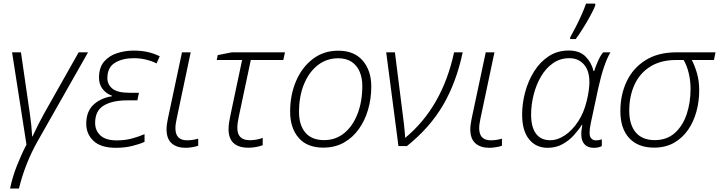

<svg xmlns="http://www.w3.org/2000/svg" viewBox="-20 -827 4071 1087"><path d="M37.1 240.2Q49.8 176.8 75.9 110.6Q102.1 44.4 129.9 -8.3L48.3 -530.8H98.6L149.4 -180.7Q153.8 -151.9 157.2 -117.9Q160.6 -84 162.1 -54.7H164.1Q178.7 -86.4 196.3 -121.1Q213.9 -155.8 229 -183.1L425.3 -530.8H478.5L195.3 -31.7Q156.7 36.1 129.9 105.2Q103 174.3 87.4 240.2Z M635.7 9.8Q550.8 9.8 509.5 -29.3Q468.3 -68.4 468.3 -126Q468.3 -195.8 509 -233.9Q549.8 -272 614.3 -282.2L614.7 -284.7Q581.1 -296.9 560.8 -323.2Q540.5 -349.6 540.5 -386.7Q540.5 -444.8 569.3 -478.3Q598.1 -511.7 643.1 -526.1Q688 -540.5 735.8 -540.5Q781.7 -540.5 817.4 -532.2Q853 -523.9 884.3 -508.3L866.2 -467.8Q842.8 -480.5 808.8 -489Q774.9 -497.6 737.3 -497.6Q673.8 -497.6 630.9 -471.7Q587.9 -445.8 587.9 -384.8Q587.9 -348.6 616.5 -325.2Q645 -301.8 711.9 -301.8H766.6L757.8 -258.8H700.7Q616.2 -258.8 567.4 -229.5Q518.6 -200.2 518.6 -131.3Q518.6 -87.9 548.6 -60.1Q578.6 -32.2 641.6 -32.2Q686 -32.2 724.4 -42.2Q762.7 -52.2 798.3 -67.4V-23.9Q772.5 -11.7 730 -1Q687.5 9.8 635.7 9.8Z M1030.8 9.8Q981 9.8 951.9 -15.6Q922.9 -41 922.9 -95.7Q922.9 -108.9 925 -124Q927.2 -139.2 930.7 -156.2L1010.3 -530.8H1059.6L980.5 -156.2Q977.5 -142.1 975.3 -127.9Q973.1 -113.8 973.1 -101.1Q973.1 -32.7 1039.1 -32.7Q1055.2 -32.7 1071.3 -35.2Q1087.4 -37.6 1102.1 -42V-2Q1090.8 2.4 1069.6 6.1Q1048.3 9.8 1030.8 9.8Z M1387.2 9.3Q1273.9 9.3 1273.9 -96.2Q1273.9 -111.8 1276.6 -131.1Q1279.3 -150.4 1283.7 -170.4L1350.6 -487.3H1207L1212.9 -515.1L1293 -530.8H1593.3L1584 -487.3H1399.9L1332.5 -169.4Q1323.7 -129.4 1323.7 -103Q1323.7 -33.2 1394 -33.2Q1432.1 -33.2 1467.3 -46.4V-4.9Q1453.6 0.5 1431.4 4.9Q1409.2 9.3 1387.2 9.3Z M1810.5 8.8Q1718.3 8.8 1670.4 -47.1Q1622.6 -103 1622.6 -194.3Q1622.6 -290.5 1656.5 -368.9Q1690.4 -447.3 1751.7 -493.7Q1813 -540 1895 -540Q1985.4 -540 2033.7 -483.6Q2082 -427.2 2082 -336.9Q2082 -269.5 2064.2 -207.5Q2046.4 -145.5 2011.7 -96.7Q1977.1 -47.9 1926.5 -19.5Q1876 8.8 1810.5 8.8ZM1814.9 -33.7Q1880.4 -33.7 1929 -73.5Q1977.5 -113.3 2004.4 -182.9Q2031.2 -252.4 2031.2 -341.3Q2031.2 -384.3 2016.8 -419.7Q2002.4 -455.1 1971.9 -476.1Q1941.4 -497.1 1894.5 -497.1Q1829.6 -497.1 1779.5 -458.3Q1729.5 -419.4 1701.2 -350.8Q1672.9 -282.2 1672.9 -192.9Q1672.9 -119.1 1708.7 -76.4Q1744.6 -33.7 1814.9 -33.7Z M2235.8 0 2166.5 -530.8H2215.8L2266.6 -127.4Q2271.5 -86.4 2273.9 -46.4Q2483.9 -220.2 2550.8 -530.8H2599.6Q2563.5 -360.4 2488.5 -232.2Q2413.6 -104 2283.7 0Z M2750.5 9.8Q2700.7 9.8 2671.6 -15.6Q2642.6 -41 2642.6 -95.7Q2642.6 -108.9 2644.8 -124Q2647 -139.2 2650.4 -156.2L2730 -530.8H2779.3L2700.2 -156.2Q2697.3 -142.1 2695.1 -127.9Q2692.9 -113.8 2692.9 -101.1Q2692.9 -32.7 2758.8 -32.7Q2774.9 -32.7 2791 -35.2Q2807.1 -37.6 2821.8 -42V-2Q2810.5 2.4 2789.3 6.1Q2768.1 9.8 2750.5 9.8Z M3080.1 9.8Q3014.2 9.8 2975.1 -38.8Q2936 -87.4 2936 -178.2Q2936 -242.2 2953.4 -306.2Q2970.7 -370.1 3004.2 -423.3Q3037.6 -476.6 3086.9 -508.8Q3136.2 -541 3200.2 -541Q3261.7 -541 3295.4 -506.6Q3329.1 -472.2 3340.3 -424.8H3343.8Q3350.6 -446.8 3364.5 -479Q3378.4 -511.2 3394.5 -530.8H3436Q3397.9 -466.8 3367.7 -330.6L3324.7 -129.9Q3317.9 -98.6 3317.9 -74.7Q3317.9 -52.7 3328.1 -42.5Q3338.4 -32.2 3353.5 -32.2Q3370.1 -32.2 3387.2 -38.1V0Q3369.1 9.8 3342.3 9.8Q3299.3 9.8 3281.2 -21.2Q3263.2 -52.2 3276.9 -120.1H3273.9Q3256.3 -91.8 3229.2 -61.8Q3202.1 -31.7 3165 -11Q3127.9 9.8 3080.1 9.8ZM3094.7 -33.2Q3137.2 -33.2 3178.7 -61.3Q3220.2 -89.4 3252.7 -138.7Q3285.2 -188 3300.8 -252Q3309.6 -286.1 3313.2 -314.9Q3316.9 -343.8 3316.9 -361.8Q3316.9 -427.7 3285.4 -462.6Q3253.9 -497.6 3203.6 -497.6Q3150.9 -497.6 3110.4 -469Q3069.8 -440.4 3042.5 -393.3Q3015.1 -346.2 3001 -289.8Q2986.8 -233.4 2986.8 -177.7Q2986.8 -107.9 3014.2 -70.6Q3041.5 -33.2 3094.7 -33.2ZM3208 -606V-615.2Q3222.2 -640.6 3239.3 -673.8Q3256.3 -707 3272 -741.9Q3287.6 -776.9 3297.9 -806.6H3350.1V-795.4Q3339.4 -769 3320.6 -734.9Q3301.8 -700.7 3280.3 -666.3Q3258.8 -631.8 3239.7 -606Z M3683.1 8.8Q3592.3 8.8 3542.2 -45.2Q3492.2 -99.1 3492.2 -198.2Q3492.2 -291 3528.1 -366.5Q3564 -441.9 3634.8 -486.3Q3705.6 -530.8 3810.1 -530.8H4030.8L4022 -487.3H3896.5Q3913.6 -455.1 3926 -412.1Q3938.5 -369.1 3938.5 -314.5Q3938.5 -253.9 3922.9 -196Q3907.2 -138.2 3875.5 -92Q3843.8 -45.9 3795.9 -18.6Q3748 8.8 3683.1 8.8ZM3686.5 -33.7Q3755.4 -33.7 3800.5 -74.2Q3845.7 -114.7 3867.7 -180.7Q3889.6 -246.6 3889.6 -323.2Q3889.6 -369.6 3879.4 -412.1Q3869.1 -454.6 3850.6 -487.3H3808.1Q3721.2 -487.3 3661.9 -450.2Q3602.5 -413.1 3572.5 -348.1Q3542.5 -283.2 3542.5 -199.7Q3542.5 -121.1 3579.3 -77.4Q3616.2 -33.7 3686.5 -33.7Z"/></svg>

Font: Open Sans Light
Style: Italic
Weight: 300
Italic angle: -12°
Designer: Monotype Design Team
Foundry: Monotype Imaging Inc.
Version: Version 3.003; ttfautohint (v1.8.4)